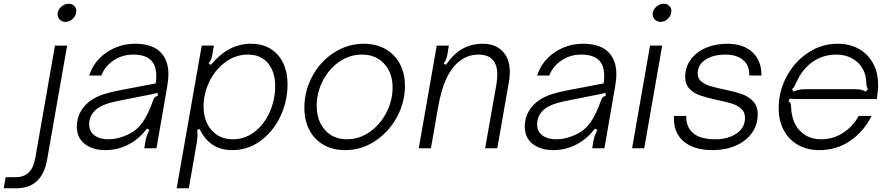

<svg xmlns="http://www.w3.org/2000/svg" viewBox="-174 -793 4760 1027"><path d="M-154 214 -144 155H-92Q-48 155 -21.5 131Q5 107 15 51L120 -549H185L78 61Q51 214 -87 214ZM134 -718Q134 -739 152.5 -756Q171 -773 193 -773Q211 -773 222.5 -762Q234 -751 234 -734Q234 -711 216.5 -693.5Q199 -676 176 -676Q158 -676 146 -688Q134 -700 134 -718Z M237 -116Q237 -161 259 -199Q281 -237 320 -261Q349 -279 382.5 -289.5Q416 -300 456 -308L659 -347Q662 -368 662 -386Q662 -434 642 -461Q614 -501 537 -501Q481 -501 434 -470Q387 -439 368 -389H303Q329 -468 397.5 -513.5Q466 -559 548 -559Q652 -559 695 -502Q727 -461 727 -394Q727 -370 720 -328L663 0H598L604 -38Q604 -40 607.5 -54.5Q611 -69 625 -98L612 -105Q570 -50 515 -21Q457 10 390 10Q322 10 279.5 -23Q237 -56 237 -116ZM503 -70Q557 -93 588.5 -138.5Q620 -184 644 -254Q648 -266 653.5 -272Q659 -278 670 -280L669 -296Q636 -288 572 -276L447 -251Q381 -237 348 -214Q303 -180 303 -128Q303 -90 331 -69Q359 -48 405 -48Q455 -48 503 -70Z M1364 -342Q1364 -251 1325.5 -170Q1287 -89 1219.5 -39.5Q1152 10 1068 10Q947 10 894 -103L881 -98Q883 -74 883 -69Q883 -62 880 -38L836 214H771L905 -549H970L962 -501Q959 -485 954.5 -475Q950 -465 942 -454L954 -446Q1047 -559 1168 -559Q1259 -559 1311.5 -500Q1364 -441 1364 -342ZM915 -223Q915 -145 958 -96.5Q1001 -48 1072 -48Q1137 -48 1189 -89Q1241 -130 1269.5 -195.5Q1298 -261 1298 -332Q1298 -408 1260 -454.5Q1222 -501 1152 -501Q1087 -501 1032.5 -461.5Q978 -422 946.5 -357.5Q915 -293 915 -223Z M1454 -216Q1454 -306 1496.5 -385Q1539 -464 1612.5 -511.5Q1686 -559 1772 -559Q1838 -559 1888 -530.5Q1938 -502 1965 -451Q1992 -400 1992 -335Q1992 -246 1949 -166.5Q1906 -87 1832.5 -38.5Q1759 10 1672 10Q1606 10 1556.5 -18.5Q1507 -47 1480.5 -98Q1454 -149 1454 -216ZM1926 -325Q1926 -403 1881 -452Q1836 -501 1762 -501Q1696 -501 1640.5 -462.5Q1585 -424 1552.5 -360.5Q1520 -297 1520 -227Q1520 -147 1564.5 -97.5Q1609 -48 1682 -48Q1748 -48 1804 -87.5Q1860 -127 1893 -191Q1926 -255 1926 -325Z M2066 0 2162 -549H2227L2219 -501Q2216 -485 2211.5 -475Q2207 -465 2199 -454L2211 -446Q2252 -505 2299.5 -532Q2347 -559 2409 -559Q2459 -559 2493 -536.5Q2527 -514 2542 -475Q2553 -445 2553 -408Q2553 -377 2545 -337L2486 0H2421L2481 -340Q2486 -372 2486 -393Q2486 -429 2476 -450Q2454 -501 2385 -501Q2322 -501 2272 -456Q2236 -423 2210.5 -366Q2185 -309 2169 -217L2131 0Z M2633 -116Q2633 -161 2655 -199Q2677 -237 2716 -261Q2745 -279 2778.5 -289.5Q2812 -300 2852 -308L3055 -347Q3058 -368 3058 -386Q3058 -434 3038 -461Q3010 -501 2933 -501Q2877 -501 2830 -470Q2783 -439 2764 -389H2699Q2725 -468 2793.5 -513.5Q2862 -559 2944 -559Q3048 -559 3091 -502Q3123 -461 3123 -394Q3123 -370 3116 -328L3059 0H2994L3000 -38Q3000 -40 3003.5 -54.5Q3007 -69 3021 -98L3008 -105Q2966 -50 2911 -21Q2853 10 2786 10Q2718 10 2675.5 -23Q2633 -56 2633 -116ZM2899 -70Q2953 -93 2984.5 -138.5Q3016 -184 3040 -254Q3044 -266 3049.5 -272Q3055 -278 3066 -280L3065 -296Q3032 -288 2968 -276L2843 -251Q2777 -237 2744 -214Q2699 -180 2699 -128Q2699 -90 2727 -69Q2755 -48 2801 -48Q2851 -48 2899 -70Z M3272 0H3207L3303 -549H3368ZM3317 -718Q3317 -739 3335.5 -756Q3354 -773 3376 -773Q3394 -773 3405.5 -762Q3417 -751 3417 -734Q3417 -711 3399.5 -693.5Q3382 -676 3359 -676Q3341 -676 3329 -688Q3317 -700 3317 -718Z M3431 -173H3497Q3495 -114 3533.5 -81Q3572 -48 3652 -48Q3721 -48 3766 -79Q3811 -110 3811 -163Q3811 -193 3790.5 -211.5Q3770 -230 3740.5 -239Q3711 -248 3659 -259Q3605 -271 3571 -282.5Q3537 -294 3514 -318Q3491 -342 3491 -381Q3491 -435 3521.5 -475.5Q3552 -516 3603 -537.5Q3654 -559 3715 -559Q3803 -559 3851.5 -513Q3900 -467 3899 -389H3834Q3835 -443 3801 -472Q3767 -501 3705 -501Q3642 -501 3600 -474Q3558 -447 3558 -399Q3558 -373 3577.5 -357Q3597 -341 3625.5 -332.5Q3654 -324 3706 -313Q3759 -302 3794.5 -289.5Q3830 -277 3854.5 -251Q3879 -225 3879 -182Q3879 -124 3847 -80.5Q3815 -37 3760.5 -13.5Q3706 10 3639 10Q3535 10 3480.5 -38.5Q3426 -87 3431 -173Z M3991 -214Q3991 -303 4033 -382.5Q4075 -462 4147.5 -510.5Q4220 -559 4307 -559Q4369 -559 4418 -532.5Q4467 -506 4495 -456Q4523 -406 4523 -337Q4523 -316 4520 -293Q4518 -272 4516 -263H4132Q4075 -263 4050 -265L4044 -250Q4052 -248 4054.5 -240.5Q4057 -233 4058 -217Q4058 -204 4061 -187Q4071 -123 4113 -85.5Q4155 -48 4218 -48Q4283 -48 4336.5 -83Q4390 -118 4419 -173H4488Q4448 -92 4375.5 -41Q4303 10 4208 10Q4143 10 4093.5 -18.5Q4044 -47 4017.5 -98Q3991 -149 3991 -214ZM4070 -303Q4091 -312 4106 -314Q4121 -316 4141 -316H4396Q4414 -316 4427 -314Q4440 -312 4457 -303L4469 -317Q4460 -327 4460 -349Q4460 -365 4456 -384Q4443 -439 4400.5 -470Q4358 -501 4298 -501Q4238 -501 4187.5 -471.5Q4137 -442 4104 -388Q4098 -378 4084 -350Q4079 -337 4074.5 -329.5Q4070 -322 4063 -317Z"/></svg>

Font: Open Sauce Sans Light Italic
Style: Regular
Weight: 300
Italic angle: -10°
Designer: Alfredo Marco Pradil
Foundry: Creative Sauce Fz LLC
Version: Version 1.477